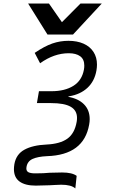

<svg xmlns="http://www.w3.org/2000/svg" viewBox="-20 -923 640 1082"><path d="M325 118Q308.5 118 287.5 119.5L260 121Q200 123 181 123Q122 123 90.2 100Q58.5 77 58.5 30Q58.5 18.5 61 2Q71 -54 117.8 -79.5Q164.5 -105 242.5 -108.5Q318 -112 359.2 -141.2Q400.5 -170.5 412 -236Q414 -246.5 414 -258.5Q414 -301 378.2 -321.5Q342.5 -342 268 -342H188L199.5 -409H270.5Q345 -409 393.5 -439.2Q442 -469.5 453 -531Q455 -541.5 455 -553.5Q455 -589 431.8 -606Q408.5 -623 367.5 -623Q284.5 -623 206 -566.5L175.5 -625Q231.5 -663 275.2 -678Q319 -693 365.5 -693Q415 -693 451.2 -676.8Q487.5 -660.5 507 -630.2Q526.5 -600 526.5 -559Q526.5 -543.5 523.5 -526Q513 -465.5 473 -428.2Q433 -391 370.5 -380.5L363 -377.5Q420.5 -368 453 -335.5Q485.5 -303 485.5 -251.5Q485.5 -237 482.5 -221Q452.5 -49.5 245 -43Q193 -40.5 164 -27.5Q135 -14.5 129.5 17L128.5 26Q128.5 42 141 48Q153.5 54 179 54Q228.5 54 260.5 50.5Q294 49 330 49Q386.5 49 412 68L404.5 139Q381.5 118 325 118ZM138.5 -903H256L329 -798L433.5 -903H553.5L391.5 -728.5H247.5Z"/></svg>

Font: JuliaMono Medium
Style: Italic
Weight: 500
Italic angle: -9°
Monospace: yes
Designer: cormullion
Foundry: corm
Version: Version 0.054; ttfautohint (v1.8.4)